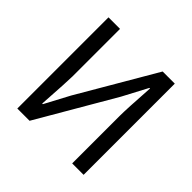

<svg xmlns="http://www.w3.org/2000/svg" viewBox="-180 -913 1092 1092"><g transform="rotate(45 366.0 -366.5)"><path d="M99.6 0V-733.4H192.4V-351.6Q192.4 -313.5 179.7 -120.1H184.6L263.7 -268.6L535.2 -733.4H632.8V0H541V-384.8Q541 -436.5 552.7 -614.3H547.9L468.8 -464.8L198.2 0Z"/></g></svg>

Font: Gen Shin Gothic Regular
Style: Regular
Weight: 400
Designer: [Source Han Sans]
Ryoko NISHIZUKA  (kana & ideographs); Paul D. Hunt (Latin, Greek & Cyrillic); Wenlong ZHANG  (bopomofo
Version: Version 1.002.20150607